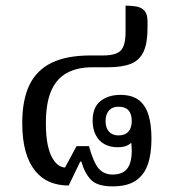

<svg xmlns="http://www.w3.org/2000/svg" viewBox="-20 -652 610 682"><path d="M380 10Q326 10 303.5 -13Q281 -36 269 -78H265L224 7Q187 7 157 -5.5Q127 -18 105 -45Q83 -72 71 -114Q59 -156 59 -215Q59 -297 84.5 -350Q110 -403 163.5 -429Q217 -455 301 -455H346Q392 -455 409 -472.5Q426 -490 426 -539V-632Q446 -632 464 -629Q482 -626 493 -614Q504 -602 504 -576V-551Q504 -498 489.5 -467.5Q475 -437 444 -425Q413 -413 361 -413H307Q254 -413 217 -392.5Q180 -372 161.5 -328.5Q143 -285 143 -214Q143 -168 149.5 -137.5Q156 -107 167 -89Q178 -71 189.5 -64Q201 -57 211 -57L252 -133H296Q312 -75 330.5 -53.5Q349 -32 380 -32Q415 -32 431.5 -52.5Q448 -73 448 -118Q448 -128 447 -138Q446 -148 444 -157L455 -156Q448 -144 434.5 -136.5Q421 -129 398 -129Q370 -129 350 -140.5Q330 -152 319.5 -173.5Q309 -195 309 -223Q309 -271 337 -293Q365 -315 407 -315Q449 -315 473 -296.5Q497 -278 507.5 -243.5Q518 -209 518 -159Q518 -104 504.5 -66.5Q491 -29 461 -9.5Q431 10 380 10ZM401 -171Q424 -171 436 -184.5Q448 -198 448 -222Q448 -273 401 -273Q379 -273 367 -259.5Q355 -246 355 -222Q355 -198 367 -184.5Q379 -171 401 -171Z"/></svg>

Font: Noto Serif Thai SemiCondensed
Style: Regular
Weight: 400
Width: 4
Designer: Monotype Design Team
Foundry: Monotype Imaging Inc.
Version: Version 2.002